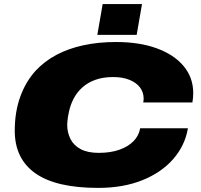

<svg xmlns="http://www.w3.org/2000/svg" viewBox="-20 -905 979 937"><path d="M459 12Q254 12 153 -59Q52 -130 52 -267Q52 -358 78.5 -432Q105 -506 154 -560Q197 -606 255 -637Q313 -668 386.5 -684Q460 -700 546 -700Q661 -700 745.5 -669Q830 -638 876.5 -582Q923 -526 923 -451Q923 -440 922 -428.5Q921 -417 919 -405H679Q680 -410 680.5 -415Q681 -420 681 -424Q681 -455 663 -478.5Q645 -502 611.5 -515.5Q578 -529 532 -529Q483 -529 445.5 -515.5Q408 -502 381.5 -478Q355 -454 339 -423Q323 -392 316 -357Q313 -343 311.5 -333.5Q310 -324 309.5 -317Q309 -310 308.5 -305.5Q308 -301 308 -296Q308 -258 324 -226.5Q340 -195 374 -177Q408 -159 462 -159Q519 -159 562 -174Q605 -189 631.5 -216Q658 -243 664 -279H897Q883 -195 825.5 -129Q768 -63 674.5 -25.5Q581 12 459 12ZM455 -735 481 -885H673L647 -735Z"/></svg>

Font: Archivo Expanded Black
Style: Italic
Weight: 900
Width: 7
Italic angle: -10°
Designer: Hector Gatti
Foundry: Omnibus-Type
Version: Version 2.001